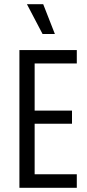

<svg xmlns="http://www.w3.org/2000/svg" viewBox="-20 -900 417 920"><path d="M73 0V-660H348V-596H146V-370H325V-307H146V-65H348V0ZM184 -737 109 -880H187L243 -737Z"/></svg>

Font: Bricolage Grotesque 10pt Condensed Light
Style: Regular
Weight: 300
Width: 3
Designer: Mathieu Triay
Foundry: Atelier Triay
Version: Version 1.000; ttfautohint (v1.8.4.7-5d5b);gftools[0.9.32]